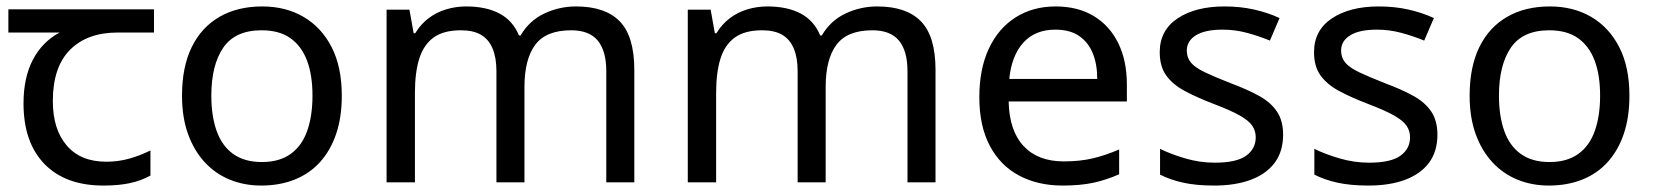

<svg xmlns="http://www.w3.org/2000/svg" viewBox="-20 -566 5132 596"><path d="M301 10Q183 10 118 -57Q53 -124 53 -245Q53 -325 82 -380.5Q111 -436 165 -465H6V-537H458V-465H345Q251 -465 197.5 -411.5Q144 -358 144 -252Q144 -165 187 -114.5Q230 -64 310 -64Q347 -64 381 -73.5Q415 -83 447 -99V-21Q418 -5 383 2.5Q348 10 301 10Z M1041 -269Q1041 -202 1023.5 -150.5Q1006 -99 973.5 -63Q941 -27 894.5 -8.5Q848 10 791 10Q738 10 693 -8.5Q648 -27 615 -63Q582 -99 563.5 -150.5Q545 -202 545 -269Q545 -358 575 -419.5Q605 -481 661 -513.5Q717 -546 794 -546Q867 -546 922.5 -513.5Q978 -481 1009.5 -419.5Q1041 -358 1041 -269ZM636 -269Q636 -206 652.5 -159.5Q669 -113 704 -88Q739 -63 793 -63Q847 -63 882 -88Q917 -113 933.5 -159.5Q950 -206 950 -269Q950 -333 933 -378Q916 -423 881.5 -447.5Q847 -472 792 -472Q710 -472 673 -418Q636 -364 636 -269Z M1768 -546Q1859 -546 1904 -499.5Q1949 -453 1949 -349V0H1862V-345Q1862 -408 1835.5 -440Q1809 -472 1753 -472Q1675 -472 1641.5 -427Q1608 -382 1608 -296V0H1521V-345Q1521 -387 1509 -415.5Q1497 -444 1473 -458Q1449 -472 1411 -472Q1357 -472 1326 -449.5Q1295 -427 1281.5 -384Q1268 -341 1268 -278V0H1180V-536H1251L1264 -463H1269Q1286 -491 1310.5 -509.5Q1335 -528 1365 -537Q1395 -546 1427 -546Q1489 -546 1530.5 -524Q1572 -502 1591 -456H1596Q1623 -502 1669.5 -524Q1716 -546 1768 -546Z M2703 -546Q2794 -546 2839 -499.5Q2884 -453 2884 -349V0H2797V-345Q2797 -408 2770.5 -440Q2744 -472 2688 -472Q2610 -472 2576.5 -427Q2543 -382 2543 -296V0H2456V-345Q2456 -387 2444 -415.5Q2432 -444 2408 -458Q2384 -472 2346 -472Q2292 -472 2261 -449.5Q2230 -427 2216.5 -384Q2203 -341 2203 -278V0H2115V-536H2186L2199 -463H2204Q2221 -491 2245.5 -509.5Q2270 -528 2300 -537Q2330 -546 2362 -546Q2424 -546 2465.5 -524Q2507 -502 2526 -456H2531Q2558 -502 2604.5 -524Q2651 -546 2703 -546Z M3257 -546Q3326 -546 3375.5 -516Q3425 -486 3451.5 -431.5Q3478 -377 3478 -304V-251H3111Q3113 -160 3157.5 -112.5Q3202 -65 3282 -65Q3333 -65 3372.5 -74.5Q3412 -84 3454 -102V-25Q3413 -7 3373 1.5Q3333 10 3278 10Q3202 10 3143.5 -21Q3085 -52 3052.5 -113.5Q3020 -175 3020 -264Q3020 -352 3049.5 -415Q3079 -478 3132.5 -512Q3186 -546 3257 -546ZM3256 -474Q3193 -474 3156.5 -433.5Q3120 -393 3113 -321H3386Q3386 -367 3372 -401Q3358 -435 3329.5 -454.5Q3301 -474 3256 -474Z M3963 -148Q3963 -96 3937 -61Q3911 -26 3863 -8Q3815 10 3749 10Q3693 10 3652.5 1Q3612 -8 3581 -24V-104Q3613 -88 3658.5 -74.5Q3704 -61 3751 -61Q3818 -61 3848 -82.5Q3878 -104 3878 -140Q3878 -160 3867 -176Q3856 -192 3827.5 -208Q3799 -224 3746 -244Q3694 -264 3657 -284Q3620 -304 3600 -332Q3580 -360 3580 -404Q3580 -472 3635.5 -509Q3691 -546 3781 -546Q3830 -546 3872.5 -536.5Q3915 -527 3952 -510L3922 -440Q3888 -454 3851 -464Q3814 -474 3775 -474Q3721 -474 3692.5 -456.5Q3664 -439 3664 -409Q3664 -387 3677 -371.5Q3690 -356 3720.5 -341.5Q3751 -327 3802 -307Q3853 -288 3889 -268Q3925 -248 3944 -219.5Q3963 -191 3963 -148Z M4442 -148Q4442 -96 4416 -61Q4390 -26 4342 -8Q4294 10 4228 10Q4172 10 4131.5 1Q4091 -8 4060 -24V-104Q4092 -88 4137.5 -74.5Q4183 -61 4230 -61Q4297 -61 4327 -82.5Q4357 -104 4357 -140Q4357 -160 4346 -176Q4335 -192 4306.5 -208Q4278 -224 4225 -244Q4173 -264 4136 -284Q4099 -304 4079 -332Q4059 -360 4059 -404Q4059 -472 4114.5 -509Q4170 -546 4260 -546Q4309 -546 4351.5 -536.5Q4394 -527 4431 -510L4401 -440Q4367 -454 4330 -464Q4293 -474 4254 -474Q4200 -474 4171.5 -456.5Q4143 -439 4143 -409Q4143 -387 4156 -371.5Q4169 -356 4199.5 -341.5Q4230 -327 4281 -307Q4332 -288 4368 -268Q4404 -248 4423 -219.5Q4442 -191 4442 -148Z M5038 -269Q5038 -202 5020.5 -150.5Q5003 -99 4970.5 -63Q4938 -27 4891.5 -8.5Q4845 10 4788 10Q4735 10 4690 -8.5Q4645 -27 4612 -63Q4579 -99 4560.5 -150.5Q4542 -202 4542 -269Q4542 -358 4572 -419.5Q4602 -481 4658 -513.5Q4714 -546 4791 -546Q4864 -546 4919.5 -513.5Q4975 -481 5006.5 -419.5Q5038 -358 5038 -269ZM4633 -269Q4633 -206 4649.5 -159.5Q4666 -113 4701 -88Q4736 -63 4790 -63Q4844 -63 4879 -88Q4914 -113 4930.5 -159.5Q4947 -206 4947 -269Q4947 -333 4930 -378Q4913 -423 4878.5 -447.5Q4844 -472 4789 -472Q4707 -472 4670 -418Q4633 -364 4633 -269Z"/></svg>

Font: umalayalam85
Style: Book
Weight: 400
Designer: Jelle Bosma - Monotype Design Team
Foundry: Monotype Imaging Inc.
Version: Version 2.003